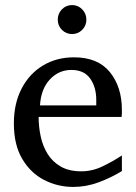

<svg xmlns="http://www.w3.org/2000/svg" viewBox="-20 -718 530 750"><path d="M266.1 12.2Q205.6 12.2 152.6 -14.9Q99.6 -42 66.9 -97.2Q34.2 -152.3 34.2 -235.8Q34.2 -314 64.5 -372.1Q94.7 -430.2 147.9 -462.2Q201.2 -494.1 269 -494.1Q362.3 -494.1 409.2 -436.3Q456.1 -378.4 456.1 -289.1Q456.1 -284.2 456.1 -276.1Q456.1 -268.1 455.1 -261.2H130.9Q130.9 -223.1 138.9 -185.3Q147 -147.5 166 -116.7Q185.1 -85.9 217.3 -67.4Q249.5 -48.8 297.9 -48.8Q340.8 -48.8 381.6 -68.6Q422.4 -88.4 456.1 -110.8V-49.8Q414.1 -23.9 365.5 -5.9Q316.9 12.2 266.1 12.2ZM136.2 -306.2H356V-328.1Q356 -377.4 332.3 -411.1Q308.6 -444.8 258.8 -444.8Q209.5 -444.8 174.8 -407.7Q140.1 -370.6 136.2 -306.2ZM317.4 -641.1Q317.4 -617.7 301 -601.3Q284.7 -585 261.7 -585Q238.3 -585 221.9 -601.3Q205.6 -617.7 205.6 -641.1Q205.6 -665 221.9 -681.6Q238.3 -698.2 261.7 -698.2Q284.7 -698.2 301 -681.6Q317.4 -665 317.4 -641.1Z"/></svg>

Font: Charis
Style: Regular
Weight: 400
Designer: Walt Agee, Miriam Martin, Annie Olsen, Victor Gaultney, Lorna Priest, Alan Ward, Bob Hallissy, Martin Hosken, Sharon Cor
Foundry: SIL Global
Version: Version 7.000